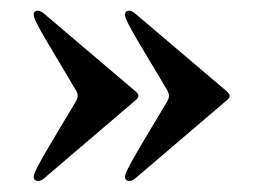

<svg xmlns="http://www.w3.org/2000/svg" viewBox="-20 -404 494 357"><path d="M402.7 -233.3 230.8 -379.3C227.3 -382.5 222.3 -384.2 219.5 -384.2C214.1 -384.2 212.4 -379.6 212.4 -376.4C212 -365.1 245.7 -312.9 291.2 -235.8C295.1 -228.3 295.1 -223.4 291.2 -215.9C248.6 -144.2 212 -86.3 212.4 -75.3C212.4 -72.1 214.1 -67.5 220.2 -67.5C223.7 -67.5 227.6 -68.9 230.8 -71.7L402.7 -218.4C408.7 -224.1 408.4 -227.6 402.7 -233.3ZM42.6 -75.3C42.6 -72.1 44.4 -67.5 50.4 -67.5C54 -67.5 57.9 -68.9 61.1 -71.7L233 -218.4C239 -224.1 238.6 -227.6 233 -233.3L61.1 -379.3C57.5 -382.5 52.6 -384.2 49.7 -384.2C44.4 -384.2 42.6 -379.6 42.6 -376.4C42.3 -365.1 76 -312.9 121.4 -235.8C125.4 -228.3 125.4 -223.4 121.4 -215.9C78.8 -144.2 42.3 -86.3 42.6 -75.3Z"/></svg>

Font: Margiela Serif
Style: Bold
Weight: 700
Designer: Andreas Faust, Stefan Endress
Version: Version 1.002;FEAKit 1.0